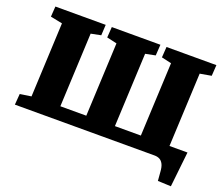

<svg xmlns="http://www.w3.org/2000/svg" viewBox="-136 -911 1487 1273"><g transform="rotate(20 608.0 -274.0)"><path d="M308 -93H491L515 -612L444 -628L449 -703H792L787 -626L717 -612L693 -93H876L900 -612L830 -628L835 -703H1187L1182 -626L1102 -612L1078 -93H1205L1178 155L1085 151L1080 89Q1078 55 1068 35.5Q1058 16 1042.5 8Q1027 0 1006 0H21L27 -77L106 -89L130 -613L46 -630L51 -703H406L402 -628L332 -614Z"/></g></svg>

Font: Literata 18pt ExtraBold
Style: Italic
Weight: 800
Italic angle: -2°
Designer: Latin by Veronika Burian and Jose Scaglione. Greek by Irene Vlachou. Cyrillic by Vera Evstafieva
Foundry: TypeTogether
Version: Version 3.103;gftools[0.9.29]